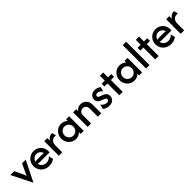

<svg xmlns="http://www.w3.org/2000/svg" viewBox="419 -2260 3875 3875"><g transform="rotate(-45 2356.0 -323.0)"><path d="M225 20.8 6.2 -416.7H116L191 -259.7Q201.4 -238.9 210.4 -218.4Q219.4 -197.9 228.5 -170.1Q237.5 -197.9 246.5 -218.4Q255.6 -238.9 266 -259.7L341 -416.7H445.1L226.4 20.8Z M694.4 11.1Q643.1 11.1 600.7 -5.9Q558.3 -22.9 527.1 -52.8Q495.8 -82.6 478.8 -123.6Q461.8 -164.6 461.8 -212.5Q461.8 -258.3 478.5 -297.6Q495.1 -336.8 524.7 -366Q554.2 -395.1 593.1 -411.5Q631.9 -427.8 677.1 -427.8Q736.8 -427.8 785.1 -400Q833.3 -372.2 861.5 -324.7Q889.6 -277.1 889.6 -216.7V-180.6H626.4Q609 -180.6 591.7 -182.3Q574.3 -184 556.9 -186.8Q562.5 -154.2 581.2 -128.8Q600 -103.5 629.5 -88.9Q659 -74.3 695.8 -74.3Q735.4 -74.3 768.4 -91.3Q801.4 -108.3 821.5 -135.4L845.1 -38.2Q814.6 -14.6 775.7 -1.7Q736.8 11.1 694.4 11.1ZM554.9 -248.6Q572.2 -252.1 590.3 -253.8Q608.3 -255.6 626.4 -255.6H732.6Q750 -255.6 766 -254.2Q781.9 -252.8 797.2 -250.7Q791 -279.2 773.6 -300.7Q756.2 -322.2 731.2 -334.4Q706.2 -346.5 676.4 -346.5Q646.5 -346.5 621.5 -333.7Q596.5 -320.8 579.2 -299Q561.8 -277.1 554.9 -248.6Z M972.9 0V-416.7H1061.8V-343.1Q1084 -379.2 1118.8 -400Q1153.5 -420.8 1201.4 -420.8L1223.6 -329.9Q1216.7 -331.9 1209 -333Q1201.4 -334 1193.8 -334Q1156.9 -334 1129.2 -318.1Q1101.4 -302.1 1086.1 -271.9Q1070.8 -241.7 1070.8 -197.9V0Z M1458.3 8.3Q1414.6 8.3 1377.1 -8.7Q1339.6 -25.7 1311.1 -55.6Q1282.6 -85.4 1266.3 -124.7Q1250 -163.9 1250 -208.3Q1250 -253.5 1266.3 -292.7Q1282.6 -331.9 1311.1 -361.8Q1339.6 -391.7 1377.1 -408.3Q1414.6 -425 1458.3 -425Q1500 -425 1535.4 -410.1Q1570.8 -395.1 1596.5 -368.1V-416.7H1683.3V0H1596.5V-48.6Q1570.8 -22.2 1535.4 -6.9Q1500 8.3 1458.3 8.3ZM1470.1 -79.2Q1505.6 -79.2 1534 -96.5Q1562.5 -113.9 1579.5 -143.1Q1596.5 -172.2 1596.5 -208.3Q1596.5 -244.4 1579.5 -273.6Q1562.5 -302.8 1534 -320.5Q1505.6 -338.2 1470.1 -338.2Q1435.4 -338.2 1406.6 -320.5Q1377.8 -302.8 1360.8 -273.6Q1343.8 -244.4 1343.8 -208.3Q1343.8 -172.9 1360.8 -143.4Q1377.8 -113.9 1406.2 -96.5Q1434.7 -79.2 1470.1 -79.2Z M1795.8 0V-416.7H1884.7V-360.4Q1907.6 -393.1 1942 -410.4Q1976.4 -427.8 2016.7 -427.8Q2061.1 -427.8 2099.3 -406.2Q2137.5 -384.7 2161.1 -343.8Q2184.7 -302.8 2184.7 -244.4V0H2086.8V-231.2Q2086.8 -273.6 2061.8 -305.9Q2036.8 -338.2 1990.3 -338.2Q1965.3 -338.2 1943.4 -326.4Q1921.5 -314.6 1907.6 -291.7Q1893.8 -268.8 1893.8 -233.3V0Z M2411.1 11.1Q2374.3 11.1 2334.4 -2.1Q2294.4 -15.3 2268.8 -41L2294.4 -138.9Q2313.9 -109 2347.2 -88.9Q2380.6 -68.8 2416.7 -68.8Q2446.5 -68.8 2460.4 -81.9Q2474.3 -95.1 2474.3 -113.9Q2474.3 -135.4 2459.7 -145.1Q2445.1 -154.9 2431.9 -159.7L2374.3 -181.9Q2356.9 -188.9 2333.7 -201.4Q2310.4 -213.9 2293.4 -237.5Q2276.4 -261.1 2276.4 -299.3Q2276.4 -334 2293.4 -363.2Q2310.4 -392.4 2342 -410.1Q2373.6 -427.8 2418.1 -427.8Q2456.2 -427.8 2492.7 -414.6Q2529.2 -401.4 2550 -379.2L2525.7 -283.3Q2512.5 -303.5 2494.1 -318.1Q2475.7 -332.6 2455.6 -340.3Q2435.4 -347.9 2415.3 -347.9Q2389.6 -347.9 2376.4 -335.4Q2363.2 -322.9 2363.2 -306.9Q2363.2 -293.8 2372.2 -283Q2381.2 -272.2 2401.4 -264.6L2456.2 -243.8Q2475.7 -236.8 2500.3 -223.6Q2525 -210.4 2543.1 -186.1Q2561.1 -161.8 2561.1 -120.1Q2561.1 -81.2 2542 -51.7Q2522.9 -22.2 2489.2 -5.6Q2455.6 11.1 2411.1 11.1Z M2698.6 0V-337.5H2612.5V-416.7H2700.7V-555.6H2794.4V-416.7H2887.5V-337.5H2796.5V0Z M3125 8.3Q3081.2 8.3 3043.8 -8.7Q3006.2 -25.7 2977.8 -55.6Q2949.3 -85.4 2933 -124.7Q2916.7 -163.9 2916.7 -208.3Q2916.7 -253.5 2933 -292.7Q2949.3 -331.9 2977.8 -361.8Q3006.2 -391.7 3043.8 -408.3Q3081.2 -425 3125 -425Q3166.7 -425 3202.1 -410.1Q3237.5 -395.1 3263.2 -368.1V-416.7H3350V0H3263.2V-48.6Q3237.5 -22.2 3202.1 -6.9Q3166.7 8.3 3125 8.3ZM3136.8 -79.2Q3172.2 -79.2 3200.7 -96.5Q3229.2 -113.9 3246.2 -143.1Q3263.2 -172.2 3263.2 -208.3Q3263.2 -244.4 3246.2 -273.6Q3229.2 -302.8 3200.7 -320.5Q3172.2 -338.2 3136.8 -338.2Q3102.1 -338.2 3073.3 -320.5Q3044.4 -302.8 3027.4 -273.6Q3010.4 -244.4 3010.4 -208.3Q3010.4 -172.9 3027.4 -143.4Q3044.4 -113.9 3072.9 -96.5Q3101.4 -79.2 3136.8 -79.2Z M3463.2 0V-666.7H3561.1V0Z M3722.9 0V-337.5H3636.8V-416.7H3725V-555.6H3818.7V-416.7H3911.8V-337.5H3820.8V0Z M4173.6 11.1Q4122.2 11.1 4079.9 -5.9Q4037.5 -22.9 4006.2 -52.8Q3975 -82.6 3958 -123.6Q3941 -164.6 3941 -212.5Q3941 -258.3 3957.6 -297.6Q3974.3 -336.8 4003.8 -366Q4033.3 -395.1 4072.2 -411.5Q4111.1 -427.8 4156.2 -427.8Q4216 -427.8 4264.2 -400Q4312.5 -372.2 4340.6 -324.7Q4368.8 -277.1 4368.8 -216.7V-180.6H4105.6Q4088.2 -180.6 4070.8 -182.3Q4053.5 -184 4036.1 -186.8Q4041.7 -154.2 4060.4 -128.8Q4079.2 -103.5 4108.7 -88.9Q4138.2 -74.3 4175 -74.3Q4214.6 -74.3 4247.6 -91.3Q4280.6 -108.3 4300.7 -135.4L4324.3 -38.2Q4293.8 -14.6 4254.9 -1.7Q4216 11.1 4173.6 11.1ZM4034 -248.6Q4051.4 -252.1 4069.4 -253.8Q4087.5 -255.6 4105.6 -255.6H4211.8Q4229.2 -255.6 4245.1 -254.2Q4261.1 -252.8 4276.4 -250.7Q4270.1 -279.2 4252.8 -300.7Q4235.4 -322.2 4210.4 -334.4Q4185.4 -346.5 4155.6 -346.5Q4125.7 -346.5 4100.7 -333.7Q4075.7 -320.8 4058.3 -299Q4041 -277.1 4034 -248.6Z M4452.1 0V-416.7H4541V-343.1Q4563.2 -379.2 4597.9 -400Q4632.6 -420.8 4680.6 -420.8L4702.8 -329.9Q4695.8 -331.9 4688.2 -333Q4680.6 -334 4672.9 -334Q4636.1 -334 4608.3 -318.1Q4580.6 -302.1 4565.3 -271.9Q4550 -241.7 4550 -197.9V0Z"/></g></svg>

Font: Afacad Flux Medium
Style: Regular
Weight: 500
Designer: Kristian Moeller
Foundry: Dicotype
Version: Version 1.100